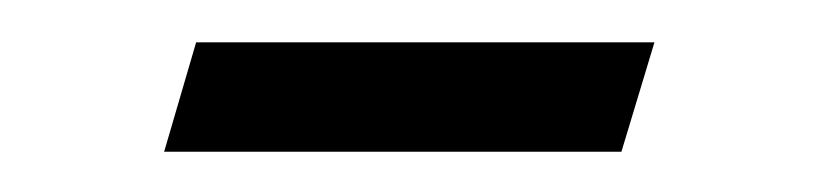

<svg xmlns="http://www.w3.org/2000/svg" viewBox="-20 -308 394 93"><path d="M75 -287.5H297L281 -234.5H59.5Z"/></svg>

Font: Newsreader Caption Light
Style: Italic
Weight: 300
Italic angle: -17°
Designer: Hugues Gentile
Foundry: Production Type
Version: Version 1.001